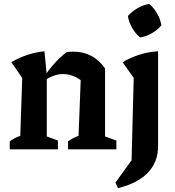

<svg xmlns="http://www.w3.org/2000/svg" viewBox="-20 -766 900 985"><path d="M30 0V-41Q41 -49 53.5 -56Q66 -63 84 -69L94 -366L38 -447Q119 -494 208 -503L220 -379V-66L277 -45V0ZM329 0V-41Q340 -49 353 -56Q366 -63 383 -69L394 -355L519 -415V-66L577 -45V0ZM212 -355 209 -376Q234 -413 262 -443.5Q290 -474 322 -499Q332 -500 340 -500.5Q348 -501 356 -501Q406 -501 447 -480Q488 -459 519 -415L394 -355Q350 -386 303 -386Q258 -386 212 -355ZM585 199 572 171 655 56 666 -366 609 -447Q650 -471 695.5 -485.5Q741 -500 791 -503V-17Q791 67 737 121.5Q683 176 585 199ZM746 -746Q770 -725 786.5 -696Q803 -667 808 -636Q789 -613 759 -595.5Q729 -578 699 -574Q675 -593 658 -623Q641 -653 636 -684Q657 -707 685.5 -724Q714 -741 746 -746Z"/></svg>

Font: Piazzolla 24pt
Style: Bold
Weight: 700
Designer: Juan Pablo del Peral
Foundry: Huerta Tipografica
Version: Version 2.005